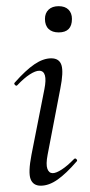

<svg xmlns="http://www.w3.org/2000/svg" viewBox="-20 -580 287 609"><path d="M109.2 9Q85 9 77 -12Q69 -33 79.8 -89L120.8 -297Q132.4 -355.6 104.2 -355.6Q92.6 -355.6 74.5 -344Q56.4 -332.4 35.2 -310Q32 -306 27.6 -310.5Q23.2 -315 27 -318.2Q61.4 -357.2 89.2 -376.1Q117 -395 142.6 -395Q168.2 -395 175 -373.3Q181.8 -351.6 171.4 -299.4L131 -89Q125.2 -58.6 130.2 -44.7Q135.2 -30.8 147.2 -30.8Q158.2 -30.8 176 -42.4Q193.8 -54 214.6 -75.4Q218.6 -79.4 222.6 -75Q226.6 -70.6 222.6 -67.4Q190 -29.6 162.6 -10.3Q135.2 9 109.2 9ZM166 -477.2Q145.6 -477.2 134.1 -488.2Q122.6 -499.2 122.6 -520Q122.6 -538.4 134.1 -549.4Q145.6 -560.4 166 -560.4Q186.4 -560.4 197.3 -549.4Q208.2 -538.4 208.2 -520Q208.2 -477.2 166 -477.2Z"/></svg>

Font: Cormorant Light
Style: Italic
Weight: 300
Italic angle: -10°
Designer: Christian Thalmann (Catharsis Fonts)
Foundry: Catharsis Fonts
Version: Version 4.000